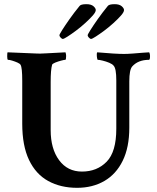

<svg xmlns="http://www.w3.org/2000/svg" viewBox="-20 -898 756 923"><path d="M350.6 4.9Q271.5 4.9 211.9 -27.8Q152.3 -60.5 119.6 -128.9Q86.9 -197.3 86.9 -303.7V-509.8Q86.9 -572.3 79.1 -585.9Q76.2 -591.8 64 -597.2Q51.8 -602.5 39.1 -606.4Q26.4 -610.4 18.6 -610.4Q14.6 -610.4 14.6 -627Q14.6 -644.5 16.6 -646.5L158.2 -640.6Q168 -639.6 202.1 -641.6Q236.3 -643.6 294.9 -646.5Q297.9 -637.7 297.9 -628.9Q297.9 -610.4 293.9 -610.4Q288.1 -610.4 273.4 -606.4Q258.8 -602.5 245.6 -597.2Q232.4 -591.8 230.5 -586.9Q223.6 -562.5 223.6 -503.9V-272.5Q223.6 -182.6 264.2 -127.9Q304.7 -73.2 374 -73.2Q446.3 -73.2 492.7 -120.6Q539.1 -168 539.1 -279.3V-511.7Q539.1 -568.4 526.4 -582Q520.5 -589.8 505.4 -596.2Q490.2 -602.5 474.1 -606.4Q458 -610.4 450.2 -610.4Q448.2 -610.4 446.8 -618.2Q445.3 -626 445.3 -635.3Q445.3 -644.5 447.3 -646.5Q492.2 -642.6 524.4 -640.6Q556.6 -638.7 576.2 -638.7Q592.8 -638.7 618.2 -640.6Q643.6 -642.6 666.5 -644.5Q689.5 -646.5 697.3 -646.5Q701.2 -639.6 701.2 -628.9Q701.2 -610.4 696.3 -610.4Q643.6 -610.4 615.2 -578.1Q601.6 -561.5 601.6 -506.8V-284.2Q601.6 -189.5 569.8 -125Q538.1 -60.5 481.4 -27.8Q424.8 4.9 350.6 4.9ZM418 -710.9Q413.1 -710.9 407.2 -717.3Q401.4 -723.6 401.4 -728.5Q401.4 -732.4 414.6 -753.4Q427.7 -774.4 449.7 -805.7Q471.7 -836.9 498 -869.1Q503.9 -877.9 531.2 -877.9Q553.7 -877.9 564.9 -868.2Q576.2 -858.4 576.2 -849.6Q576.2 -839.8 561.5 -823.2Q546.9 -806.6 525.4 -787.1Q503.9 -767.6 481 -750.5Q458 -733.4 440.4 -722.2Q422.9 -710.9 418 -710.9ZM282.2 -710.9Q277.3 -710.9 271.5 -717.3Q265.6 -723.6 265.6 -728.5Q265.6 -732.4 278.8 -753.4Q292 -774.4 314 -805.7Q335.9 -836.9 362.3 -869.1Q368.2 -877.9 395.5 -877.9Q418 -877.9 429.2 -868.2Q440.4 -858.4 440.4 -849.6Q440.4 -839.8 425.8 -823.2Q411.1 -806.6 389.6 -787.1Q368.2 -767.6 345.2 -750.5Q322.3 -733.4 304.7 -722.2Q287.1 -710.9 282.2 -710.9Z"/></svg>

Font: Crimson Text
Style: Bold
Weight: 700
Designer: Sebastian Kosch
Foundry: Sebastian Kosch
Version: Version 1.100